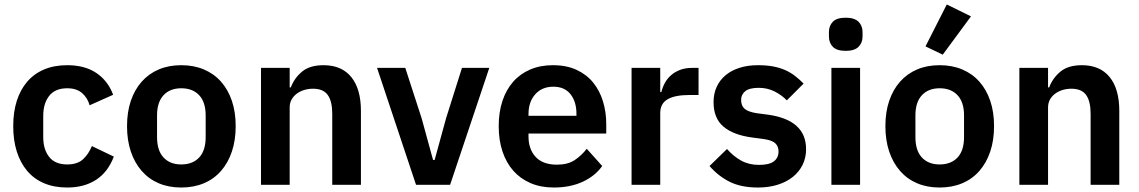

<svg xmlns="http://www.w3.org/2000/svg" viewBox="-20 -825 5084 857"><path d="M280 12Q222 12 177 -7Q132 -26 101.5 -62Q71 -98 55 -148.5Q39 -199 39 -262Q39 -325 55 -375Q71 -425 101.5 -460.5Q132 -496 177 -515Q222 -534 280 -534Q359 -534 410.5 -499Q462 -464 485 -402L380 -355Q371 -388 346.5 -409.5Q322 -431 280 -431Q226 -431 199.5 -397Q173 -363 173 -308V-213Q173 -158 199.5 -124.5Q226 -91 280 -91Q326 -91 351 -114.5Q376 -138 390 -173L488 -126Q462 -57 409 -22.5Q356 12 280 12Z M789 12Q733 12 688.5 -7Q644 -26 612.5 -62Q581 -98 564 -148.5Q547 -199 547 -262Q547 -325 564 -375Q581 -425 612.5 -460.5Q644 -496 688.5 -515Q733 -534 789 -534Q845 -534 890 -515Q935 -496 966.5 -460.5Q998 -425 1015 -375Q1032 -325 1032 -262Q1032 -199 1015 -148.5Q998 -98 966.5 -62Q935 -26 890 -7Q845 12 789 12ZM789 -91Q840 -91 869 -122Q898 -153 898 -213V-310Q898 -369 869 -400Q840 -431 789 -431Q739 -431 710 -400Q681 -369 681 -310V-213Q681 -153 710 -122Q739 -91 789 -91Z M1145 0V-522H1273V-435H1278Q1294 -477 1328.5 -505.5Q1363 -534 1424 -534Q1505 -534 1548 -481Q1591 -428 1591 -330V0H1463V-317Q1463 -373 1443 -401Q1423 -429 1377 -429Q1357 -429 1338.5 -423.5Q1320 -418 1305.5 -407.5Q1291 -397 1282 -381.5Q1273 -366 1273 -345V0Z M1837 0 1663 -522H1789L1862 -297L1913 -111H1920L1971 -297L2042 -522H2164L1989 0Z M2452 12Q2394 12 2348.5 -7.5Q2303 -27 2271.5 -62.5Q2240 -98 2223 -148.5Q2206 -199 2206 -262Q2206 -324 2222.5 -374Q2239 -424 2270 -459.5Q2301 -495 2346 -514.5Q2391 -534 2448 -534Q2509 -534 2554 -513Q2599 -492 2628 -456Q2657 -420 2671.5 -372.5Q2686 -325 2686 -271V-229H2339V-216Q2339 -159 2371 -124.5Q2403 -90 2466 -90Q2514 -90 2544.5 -110Q2575 -130 2599 -161L2668 -84Q2636 -39 2580.5 -13.5Q2525 12 2452 12ZM2450 -438Q2399 -438 2369 -404Q2339 -370 2339 -316V-308H2553V-317Q2553 -371 2526.5 -404.5Q2500 -438 2450 -438Z M2799 0V-522H2927V-414H2932Q2937 -435 2947.5 -454.5Q2958 -474 2975 -489Q2992 -504 3015.5 -513Q3039 -522 3070 -522H3098V-401H3058Q2993 -401 2960 -382Q2927 -363 2927 -320V0Z M3363 12Q3288 12 3237 -13.5Q3186 -39 3147 -84L3225 -160Q3254 -127 3288.5 -108Q3323 -89 3368 -89Q3414 -89 3434.5 -105Q3455 -121 3455 -149Q3455 -172 3440.5 -185.5Q3426 -199 3391 -204L3339 -211Q3254 -222 3209.5 -259.5Q3165 -297 3165 -369Q3165 -407 3179 -437.5Q3193 -468 3219 -489.5Q3245 -511 3281.5 -522.5Q3318 -534 3363 -534Q3401 -534 3430.5 -528.5Q3460 -523 3484 -512.5Q3508 -502 3528 -486.5Q3548 -471 3567 -452L3492 -377Q3469 -401 3437 -417Q3405 -433 3367 -433Q3325 -433 3306.5 -418Q3288 -403 3288 -379Q3288 -353 3303.5 -339.5Q3319 -326 3356 -320L3409 -313Q3578 -289 3578 -159Q3578 -121 3562.5 -89.5Q3547 -58 3519 -35.5Q3491 -13 3451.5 -0.5Q3412 12 3363 12Z M3755 -598Q3715 -598 3697.5 -616Q3680 -634 3680 -662V-682Q3680 -710 3697.5 -728Q3715 -746 3755 -746Q3794 -746 3812 -728Q3830 -710 3830 -682V-662Q3830 -634 3812 -616Q3794 -598 3755 -598ZM3691 -522H3819V0H3691Z M4174 12Q4118 12 4073.5 -7Q4029 -26 3997.5 -62Q3966 -98 3949 -148.5Q3932 -199 3932 -262Q3932 -325 3949 -375Q3966 -425 3997.5 -460.5Q4029 -496 4073.5 -515Q4118 -534 4174 -534Q4230 -534 4275 -515Q4320 -496 4351.5 -460.5Q4383 -425 4400 -375Q4417 -325 4417 -262Q4417 -199 4400 -148.5Q4383 -98 4351.5 -62Q4320 -26 4275 -7Q4230 12 4174 12ZM4174 -91Q4225 -91 4254 -122Q4283 -153 4283 -213V-310Q4283 -369 4254 -400Q4225 -431 4174 -431Q4124 -431 4095 -400Q4066 -369 4066 -310V-213Q4066 -153 4095 -122Q4124 -91 4174 -91ZM4188 -581 4111 -618 4206 -805 4314 -752Z M4530 0V-522H4658V-435H4663Q4679 -477 4713.5 -505.5Q4748 -534 4809 -534Q4890 -534 4933 -481Q4976 -428 4976 -330V0H4848V-317Q4848 -373 4828 -401Q4808 -429 4762 -429Q4742 -429 4723.5 -423.5Q4705 -418 4690.5 -407.5Q4676 -397 4667 -381.5Q4658 -366 4658 -345V0Z"/></svg>

Font: IBM Plex Arabic SemiBold
Style: Regular
Weight: 600
Designer: Mike Abbink, Paul van der Laan, Pieter van Rosmalen, Wael Morcos, Khajak Apelian
Foundry: Bold Monday
Version: Version 1.0